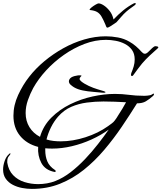

<svg xmlns="http://www.w3.org/2000/svg" viewBox="-86 -938 1045 1243"><path d="M120 285Q90 285 57.5 279Q25 273 -3 258.5Q-31 244 -48.5 219.5Q-66 195 -66 159Q-66 134 -56 104.5Q-46 75 -27 59Q-25 55 -20 55Q-18 55 -18 57Q-18 61 -28.5 73Q-39 85 -39 107V115Q-31 165 -1 196Q29 227 72 240.5Q115 254 161 254Q189 254 218 249Q247 244 272 234Q323 214 371.5 176.5Q420 139 465 91.5Q510 44 548.5 -5.5Q587 -55 618 -99Q568 -63 506.5 -35Q445 -7 379.5 8.5Q314 24 252 24Q241 24 229.5 23.5Q218 23 207 22V34Q207 75 220.5 107Q234 139 269 162Q275 166 275 170Q275 175 269 175H266Q206 163 181.5 116.5Q157 70 161 13Q87 -6 44 -58.5Q1 -111 1 -189Q1 -257 31.5 -323Q62 -389 103 -441Q145 -495 201.5 -542Q258 -589 323.5 -625.5Q389 -662 459.5 -682.5Q530 -703 599 -703Q637 -703 677.5 -695.5Q718 -688 752 -668Q775 -655 793.5 -639Q812 -623 829 -604Q834 -599 839.5 -594.5Q845 -590 852 -590Q862 -590 874.5 -602.5Q887 -615 899.5 -627Q912 -639 921 -639Q924 -639 931.5 -637.5Q939 -636 939 -631Q939 -629 937 -627Q910 -603 884 -579Q858 -555 834 -527Q819 -509 805.5 -490.5Q792 -472 778 -453Q777 -451 774.5 -448.5Q772 -446 768 -446Q762 -446 762 -455Q762 -459 764 -465Q773 -486 779.5 -508Q786 -530 786 -553Q786 -590 768.5 -614.5Q751 -639 723 -653.5Q695 -668 662.5 -674Q630 -680 600 -680Q530 -680 460.5 -653.5Q391 -627 327.5 -582.5Q264 -538 213 -482.5Q162 -427 129 -368Q109 -331 94.5 -289.5Q80 -248 80 -206Q80 -155 104.5 -115Q129 -75 173 -52Q194 -124 246.5 -176.5Q299 -229 368.5 -263Q438 -297 513.5 -313.5Q589 -330 658 -330Q704 -330 749 -324Q794 -318 840 -318Q847 -318 854.5 -318Q862 -318 869 -319Q881 -320 888 -322Q895 -324 905 -331Q906 -331 906.5 -331.5Q907 -332 908 -332Q911 -332 911 -328Q911 -323 905 -317Q880 -295 858 -282Q836 -269 801 -269Q755 -195 702.5 -117.5Q650 -40 589 32Q528 104 457 161Q386 218 302.5 251.5Q219 285 120 285ZM576 -338Q549 -341 515.5 -343.5Q482 -346 449.5 -352.5Q417 -359 393 -373Q383 -379 371.5 -389Q360 -399 360 -412Q360 -418 364 -425Q372 -439 396.5 -445.5Q421 -452 436 -450Q439 -450 441 -449Q441 -449 441.5 -448.5Q442 -448 441 -447Q440 -444 437.5 -442.5Q435 -441 431 -433Q427 -426 432.5 -419Q438 -412 446.5 -406Q455 -400 460 -397Q489 -380 518 -369.5Q547 -359 579 -350Q583 -349 587 -347.5Q591 -346 595 -344Q595 -343 596.5 -342.5Q598 -342 597 -341Q596 -338 587.5 -337.5Q579 -337 576 -338ZM307 -23Q385 -23 467.5 -49.5Q550 -76 613 -121Q624 -129 637 -138.5Q650 -148 657 -158Q663 -165 668.5 -174Q674 -183 679 -191Q693 -212 705.5 -233Q718 -254 730 -276Q694 -278 657 -279.5Q620 -281 584 -281Q530 -281 476.5 -274Q423 -267 375.5 -246.5Q328 -226 290 -183Q263 -152 244 -113.5Q225 -75 215 -35Q238 -28 261 -25.5Q284 -23 307 -23ZM609 -759Q604 -759 601 -767Q598 -775 596 -780Q582 -813 570.5 -832Q559 -851 542.5 -860.5Q526 -870 497 -873Q494 -873 494 -874Q494 -880 506.5 -890Q519 -900 533 -908Q547 -916 552 -916Q566 -916 586 -903Q606 -890 624 -867Q642 -844 649 -812Q679 -844 712 -871Q745 -898 782 -917Q784 -917 785.5 -917.5Q787 -918 789 -918Q793 -918 793 -914Q793 -911 790.5 -908.5Q788 -906 786 -904Q767 -891 749.5 -877.5Q732 -864 715 -847Q711 -843 700 -830.5Q689 -818 679.5 -807Q670 -796 668 -794Q665 -792 652 -783Q639 -774 626.5 -766.5Q614 -759 609 -759Z"/></svg>

Font: My Soul
Style: Regular
Weight: 400
Designer: Robert E. Leuschke
Foundry: Robert E. Leuschke
Version: Version 1.010; ttfautohint (v1.8.4.7-5d5b)